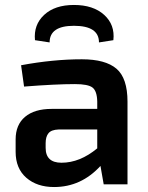

<svg xmlns="http://www.w3.org/2000/svg" viewBox="-20 -743 598 774"><path d="M180 -572 121 -581Q115 -643 158 -683Q201 -723 278 -723Q356 -723 400 -683Q444 -643 437 -581L379 -572Q379 -639 278 -639Q180 -639 180 -572ZM310 -504Q405 -504 449.5 -466Q494 -428 494 -333V0H398L385 -74Q307 11 198 11Q129 11 86 -26.5Q43 -64 43 -131V-181Q43 -240 81 -272Q119 -304 188 -304H372V-334Q371 -376 353 -390Q335 -404 282 -404Q205 -404 77 -394L65 -480Q194 -504 310 -504ZM164 -147Q164 -87 228 -87Q302 -87 372 -145V-221H216Q187 -220 175.5 -206Q164 -192 164 -166Z"/></svg>

Font: Exo 2 Semi Bold
Style: Regular
Weight: 600
Designer: Natanael Gama
Version: Version 1.001;PS 001.001;hotconv 1.0.88;makeotf.lib2.5.64775